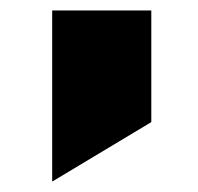

<svg xmlns="http://www.w3.org/2000/svg" viewBox="-20 -200 380 368"><path d="M270 -180H80V148L270 34Z"/></svg>

Font: Kumar One
Style: Regular
Weight: 400
Designer: Parimal Parmar
Foundry: Indian Type Foundry
Version: Version 1.001;PS 1.001;hotconv 1.0.88;makeotf.lib2.5.647800